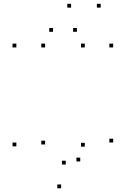

<svg xmlns="http://www.w3.org/2000/svg" viewBox="-20 -969 660 1008"><path d="M574.1 -220.9V-240.9H554.1V-220.9ZM574.1 -720V-740H554.1V-720ZM425.2 -720V-740H405.2V-720ZM425.2 -199.1V-219.1H405.2V-199.1ZM401.2 -121.4V-141.4H381.2V-121.4ZM325.2 -105.3V-125.3H305.2V-105.3ZM216.8 -210.6V-230.6H196.8V-210.6ZM216.8 -720V-740H196.8V-720ZM65.9 -720V-740H45.9V-720ZM65.9 -200.7V-220.7H45.9V-200.7ZM300.9 19.5V-0.5H280.9V19.5ZM353.2 -929V-949H333.2V-929ZM508.6 -929V-949H488.6V-929ZM383.8 -802.1V-822.1H363.8V-802.1ZM258.4 -802.1V-822.1H238.4V-802.1Z"/></svg>

Font: Monaspace Argon Dots Var
Style: Regular
Weight: 400
Designer: Riley Cran and the Lettermatic Team
Version: Version 1.100 (Monaspace Argon Dots)